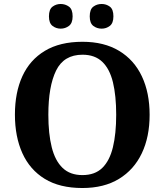

<svg xmlns="http://www.w3.org/2000/svg" viewBox="-20 -935 827 965"><path d="M394.1 10Q280 10 205 -36Q130 -82 92.5 -165Q55 -248 55 -359Q55 -470 92.5 -552Q130 -634 205.6 -679.5Q281.1 -725 394.7 -725Q503 -725 578.5 -679.5Q654 -634 693 -551.5Q732 -469 732 -358Q732 -247 692.7 -164.5Q653.4 -82 578.1 -36Q502.8 10 394.1 10ZM394.2 -55Q457 -55 494 -91Q531 -127 547.5 -195Q564 -263 564 -358.4Q564 -453.8 547.7 -521.2Q531.3 -588.7 494.1 -624.3Q456.8 -660 394.8 -660Q301 -660 262 -580.5Q223 -501 223 -358Q223 -263 240 -195Q257 -127 294.7 -91Q332.3 -55 394.2 -55ZM491 -791Q467 -791 449 -804.8Q431 -818.6 431 -852.7Q431 -888 449 -901.5Q467 -915 491 -915Q514 -915 532 -901.7Q550 -888.4 550 -853Q550 -818.7 532 -804.8Q514 -791 491 -791ZM285 -791Q262 -791 244 -804.8Q226 -818.6 226 -852.7Q226 -888 244 -901.5Q262 -915 285 -915Q308 -915 326.5 -901.7Q345 -888.4 345 -853Q345 -818.7 326.5 -804.8Q308 -791 285 -791Z"/></svg>

Font: Noto Serif Armenian
Style: Regular
Weight: 400
Designer: Monotype Design Team
Foundry: Monotype Imaging Inc.
Version: Version 2.007